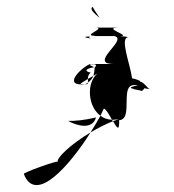

<svg xmlns="http://www.w3.org/2000/svg" viewBox="-20 -429 510 564"><path d="M50 82C85 173 186 55 246 -40C187 -5 144 37 150 46C148 42 48 78 50 82ZM180 -74C208 -58 252 -48 262 -84C229 -76 198 -73 180 -74ZM216 -181C216 -184 226 -190 238 -197C238 -193 239 -190 239 -187C246 -192 251 -198 254 -206C249 -203 243 -200 238 -197C238 -202 239 -209 246 -216C241 -216 221 -223 248 -230C270 -232 237 -235 247 -240H243C223 -233 169 -183 216 -181ZM229 -181C225 -180 216 -179 216 -181C216 -181 229 -181 229 -181ZM229 -181C237 -181 239 -184 239 -187C236 -185 233 -182 229 -181ZM232 -321C232 -321 222 -320 246 -316C246 -317 237 -320 245 -322C239 -322 232 -321 232 -321ZM246 -241C245 -241 244 -240 243 -240C243 -240 241 -241 246 -241ZM254 -323C251 -323 248 -322 245 -322C247 -322 250 -323 254 -323ZM246 -40C266 -52 289 -64 312 -73C311 -74 310 -75 309 -77C315 -77 322 -78 329 -79C323 -77 318 -75 312 -73C323 -54 331 -41 330 -76C337.7 -76 340.4 -79.4 345 -84C361 -108 339 -177 372 -179C411 -180 342 -174 372 -168C372 -166 395 -164 394 -162C398 -162 401 -164 404 -169.9C404 -168.9 418.1 -168 420 -167C411 -172 402 -188 392 -189C392 -193 380 -196 368 -199C362 -243 330 -320 358 -320C354 -321 342 -322 332 -323C371 -323 273 -348 332 -348H258C297 -348 219 -324 258 -324V-323H316C352.2 -314.4 268.1 -260.5 292.1 -245.1C291.6 -243 306.4 -241.1 313 -241H250C267 -241 262 -235 258 -230C257 -220 257 -213 254 -206C258 -208 262 -211 266 -213C234 -186 237 -117 275 -89C279 -97 282 -104 285 -110C291 -109 301 -92 309 -77C295 -78 284 -82 275 -89C267 -74 257 -58 246 -40ZM250 -241C263 -240 253 -240 247 -240C248 -240 249 -241 250 -241ZM252 -409C242 -402 257 -390 273 -376C265 -388 256 -401 252 -409Z"/></svg>

Font: Getaway
Style: Regular
Weight: 400
Version: Version 0.1